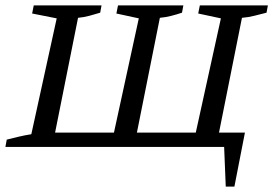

<svg xmlns="http://www.w3.org/2000/svg" viewBox="-20 -544 1013 711"><path d="M0 0 5 -27Q29 -33 50 -38Q71 -43 96 -47L190 -476L99 -494L105 -524H356L351 -497Q332 -491 311 -485.5Q290 -480 269 -478L184 -53H402L494 -476L411 -494L417 -524H659L654 -497Q633 -490 613 -485Q593 -480 572 -478L487 -53H705L798 -476L714 -494L720 -524H972L967 -497Q943 -491 921.5 -485.5Q900 -480 876 -478L791 -53H887L848 147H816L810 0Z"/></svg>

Font: Piazzolla SC
Style: Italic
Weight: 400
Italic angle: -11.3°
Designer: Juan Pablo del Peral
Foundry: Huerta Tipografica
Version: Version 1.330